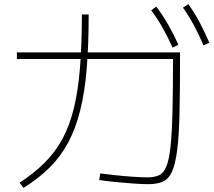

<svg xmlns="http://www.w3.org/2000/svg" viewBox="-20 -875 1040 931"><path d="M699 18Q669 18 626 15Q583 12 539 7.5Q495 3 461 -2L466 -34Q497 -30 539 -25.5Q581 -21 623.5 -18Q666 -15 694 -15Q728 -15 750.5 -25Q773 -35 786.5 -67.5Q800 -100 807 -165Q814 -230 816.5 -339Q819 -448 819 -613L836 -589H62V-621H853V-611Q853 -442 850.5 -329Q848 -216 839 -146.5Q830 -77 813.5 -41.5Q797 -6 769 6Q741 18 699 18ZM75 11Q145 -35 196.5 -86Q248 -137 283 -202Q318 -267 338.5 -351.5Q359 -436 368 -548Q377 -660 377 -805H410Q410 -657 400.5 -542.5Q391 -428 369 -340Q347 -252 311 -184.5Q275 -117 221.5 -63.5Q168 -10 94 36ZM817 -644Q791 -701 766.5 -744Q742 -787 713 -825L738 -843Q770 -800 795.5 -755.5Q821 -711 845 -658ZM967 -655Q942 -712 918.5 -755.5Q895 -799 867 -838L893 -855Q924 -812 948 -766.5Q972 -721 995 -668Z"/></svg>

Font: M PLUS 2 Thin ExtraLight
Style: Regular
Weight: 250
Version: Version 1.001